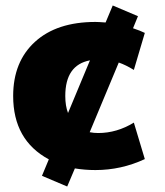

<svg xmlns="http://www.w3.org/2000/svg" viewBox="-20 -610 601 700"><path d="M468 -163 508 -30Q422 10 328 10Q289 10 253 4L225 70L133 31L158 -29Q28 -99 28 -260Q28 -385 107.5 -457.5Q187 -530 328 -530Q339 -530 365 -528L391 -590L483 -551L465 -507Q492 -498 508 -490L468 -355Q439 -373 413 -382L307 -128Q322 -125 338 -125Q406 -125 468 -163ZM228 -198 308 -390Q218 -373 218 -260Q218 -224 228 -198Z"/></svg>

Font: M PLUS 1p Black
Style: Regular
Weight: 900
Version: Version 1.061